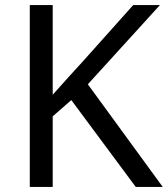

<svg xmlns="http://www.w3.org/2000/svg" viewBox="-20 -734 659 754"><path d="M619 0H513L260 -341L187 -277V0H97V-714H187V-362Q217 -396 248 -430Q279 -464 310 -498L503 -714H608L325 -403Z"/></svg>

Font: ltamil05
Style: Book
Weight: 400
Designer: Jelle Bosma - Monotype Design Team
Foundry: Monotype Imaging Inc.
Version: Version 2.003